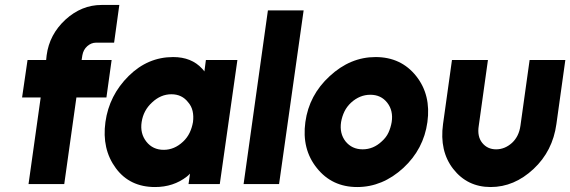

<svg xmlns="http://www.w3.org/2000/svg" viewBox="-20 -742 2299 774"><path d="M389 -722Q309 -722 244 -663Q179 -603 168 -519L166 -500H91L69 -349H144L95 0H239L288 -349H409L430 -500H309L312 -519Q316 -542 332 -556Q348 -570 367 -570H440L461 -722Z M810 -500 804 -454Q802 -457 799.5 -460Q797 -463 795 -465Q752 -512 678 -512Q576 -512 499 -436Q420 -358 405 -250Q390 -141 447 -64Q503 12 605 12Q679 12 733 -30Q737 -33 740 -36Q743 -39 746 -42L740 0H866L937 -500ZM671 -362Q714 -362 739 -329Q752 -314 756.5 -294Q761 -274 758 -250Q754 -227 744.5 -207Q735 -187 718 -171Q683 -138 640 -138Q596 -138 570 -171Q544 -204 551 -250Q558 -297 593 -329Q628 -362 671 -362Z M1060 -700 962 0H1105L1204 -700Z M1473 -360Q1516 -360 1541 -328Q1566 -296 1559 -250Q1555 -227 1546 -207.5Q1537 -188 1519 -172Q1485 -140 1442 -140Q1399 -140 1373 -172Q1348 -204 1355 -250Q1359 -273 1368.5 -292.5Q1378 -312 1395 -328Q1430 -360 1473 -360ZM1494 -512Q1392 -512 1309 -435Q1226 -359 1211 -250Q1196 -141 1257 -65Q1318 12 1420 12Q1522 12 1606 -65Q1688 -141 1703 -250Q1718 -359 1658 -435Q1597 -512 1494 -512Z M1802 -500 1766 -242Q1751 -133 1807 -61Q1864 12 1958 12Q2053 12 2131 -61Q2208 -133 2223 -242L2259 -500H2115L2078 -235Q2072 -192 2044 -166Q2015 -140 1980 -140Q1945 -140 1924 -166Q1903 -192 1910 -235L1947 -500Z"/></svg>

Font: Unageo
Style: ExtraBold-Italic
Weight: 800
Designer: Richard Sepsi
Foundry: Richard Sepsi
Version: Version 2.000